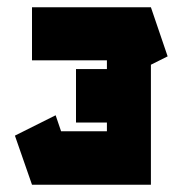

<svg xmlns="http://www.w3.org/2000/svg" viewBox="-20 -752 502 528"><path d="M68 -732H274H395L441 -597L395 -574V-562V-415V-244H274H68L21 -379L133 -435L148 -391H274V-415H189V-562H274V-586H68Z"/></svg>

Font: PatchSerif
Style: Regular
Weight: 400
Version: Version 1.1